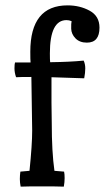

<svg xmlns="http://www.w3.org/2000/svg" viewBox="-20 -695 391 716"><path d="M100 -208 97 -408Q53 -408 40 -407Q34 -424 34 -440Q34 -456 36 -462H94Q93 -471 93 -502Q93 -675 232 -675Q278 -675 314.5 -655Q351 -635 351 -592Q351 -536 304 -536Q277 -536 261.5 -552Q246 -568 245.5 -588Q245 -608 247 -616Q238 -620 228 -620Q166 -620 166 -496Q166 -471 167 -463Q242 -464 292 -469Q298 -456 298 -440Q298 -424 294 -403Q280 -404 172 -407V-313L173 -237Q173 -128 183 -58L219 -55Q221 -46 221 -31Q221 -16 218 1Q190 0 136 0Q82 0 57 1Q54 -14 54 -27.5Q54 -41 56 -55L90 -58Q100 -155 100 -208Z"/></svg>

Font: Port Lligat Slab
Style: Regular
Weight: 400
Designer: Dario Muhafara, Eduardo Rodriguez Tunni
Foundry: Tipo
Version: Version 1.002